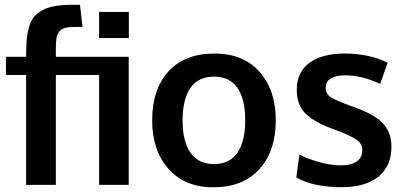

<svg xmlns="http://www.w3.org/2000/svg" viewBox="-20 -774 1695 804"><path d="M89.4 0V-460H4.9V-536.1H89.4V-552.2Q89.8 -588.9 92.5 -614.3Q95.2 -639.6 102.5 -664.1Q109.9 -688.5 123 -703.9Q136.2 -719.2 157.5 -731.2Q178.7 -743.2 209.5 -748.5Q240.2 -753.9 281.7 -753.9H314.9L325.7 -661.1H291.5Q265.6 -661.1 250.2 -656.5Q234.9 -651.9 226.8 -639.9Q218.8 -627.9 216.3 -612.3Q213.9 -596.7 213.9 -569.3V-536.1H519V0H395V-460H213.9V0ZM395 -614.7V-724.1H519.5V-614.7Z M876.5 -86.9Q941.4 -86.9 974.1 -134.3Q1006.8 -181.6 1006.8 -270Q1006.8 -359.4 974.1 -406.2Q941.4 -453.1 875.5 -453.1Q810.5 -453.1 777.6 -406Q744.6 -358.9 744.6 -269.5Q744.6 -181.6 777.8 -134.3Q811 -86.9 876.5 -86.9ZM873 10.3Q753.9 10.3 685.5 -66.9Q617.2 -144 617.2 -270Q617.2 -399.9 685.5 -474.9Q753.9 -549.8 878.4 -549.8Q998.5 -549.8 1066.7 -473.4Q1134.8 -397 1134.8 -270Q1134.8 -141.6 1065.9 -65.7Q997.1 10.3 873 10.3Z M1410.6 9.8Q1292 9.8 1220.7 -30.8L1233.9 -127Q1266.1 -109.4 1315.9 -95.5Q1365.7 -81.5 1406.7 -81.5Q1449.2 -81.5 1472.9 -97.4Q1496.6 -113.3 1497.1 -144Q1497.1 -171.9 1474.9 -188Q1452.6 -204.1 1390.1 -228Q1368.7 -235.8 1362.3 -238.3Q1288.1 -267.1 1255.4 -302.5Q1222.7 -337.9 1222.7 -398.4Q1222.7 -471.7 1275.6 -510.7Q1328.6 -549.8 1423.3 -549.8Q1525.9 -549.8 1603.5 -511.2L1571.8 -422.9Q1495.1 -458.5 1425.8 -458.5Q1387.2 -458.5 1365.5 -445.6Q1343.8 -432.6 1343.8 -406.2Q1343.8 -381.3 1364.7 -367.4Q1385.7 -353.5 1446.8 -331.1Q1448.7 -330.6 1459.5 -326.7Q1470.2 -322.8 1476.1 -320.3Q1549.8 -293.5 1584.5 -256.1Q1619.1 -218.8 1619.1 -158.7Q1618.7 -78.1 1564.5 -34.2Q1510.3 9.8 1410.6 9.8Z"/></svg>

Font: Oxygen
Style: Bold
Weight: 700
Designer: vernon adams
Foundry: Vernon Adams
Version: Version 0.2.3 webfont; ttfautohint (v0.93.3-1d66) -l 8 -r 50